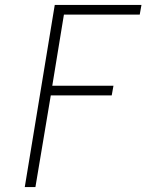

<svg xmlns="http://www.w3.org/2000/svg" viewBox="-20 -755 616 775"><path d="M80 0H123L185 -370H431L438 -409H191L238 -696H544L551 -735H201Z"/></svg>

Font: Iosevka Sparkle XLtObl
Style: Regular
Weight: 200
Italic angle: -9°
Designer: Belleve Invis
Foundry: Belleve Invis
Version: Version 4.5.0; ttfautohint (v1.8.3)